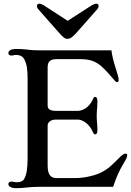

<svg xmlns="http://www.w3.org/2000/svg" viewBox="-20 -1011 708 1039"><path d="M25.4 -15.1C25.4 -4.9 35.2 7.3 68.4 7.3C87.4 7.3 110.4 5.4 122.1 3.9C137.2 1.5 169.9 0 191.9 0H592.3C608.9 -49.8 623 -84 650.9 -130.4C664.6 -152.8 668.5 -163.6 668.5 -171.9C668.5 -177.2 664.6 -179.7 659.2 -179.7C652.8 -179.7 647.9 -178.7 630.4 -162.1C597.7 -130.9 568.8 -94.2 513.2 -71.3C484.4 -59.6 435.5 -47.4 386.2 -47.4H285.2C255.4 -47.4 237.8 -64.9 237.8 -115.2V-331.1C237.8 -349.1 253.9 -363.8 281.7 -363.8H401.9C426.8 -363.8 463.9 -340.3 482.4 -296.9C485.8 -289.1 488.8 -283.7 494.6 -283.7C502 -283.7 507.3 -290.5 507.3 -308.1C507.3 -319.8 506.3 -331.1 505.4 -343.3C503.9 -355.5 503.4 -368.2 503.4 -384.3C503.4 -401.4 504.4 -416 505.9 -430.2C506.8 -442.9 507.3 -454.1 507.3 -461.9C507.3 -479.5 502 -486.8 494.6 -486.8C488.8 -486.8 485.8 -481 482.4 -473.6C463.9 -430.2 426.8 -411.1 401.9 -411.1H282.2C249.5 -411.1 237.8 -421.9 237.8 -439V-646C237.8 -674.8 249 -690.9 285.2 -690.9H415.5C470.7 -690.9 498 -677.2 526.4 -654.3C545.4 -638.7 585.4 -593.8 597.2 -579.1C606 -568.4 608.9 -566.9 614.3 -566.9C618.7 -566.9 622.1 -570.8 622.1 -578.1C622.1 -591.3 615.7 -610.8 604 -648.9C594.7 -677.7 586.4 -710 583 -738.8H186.5C156.2 -738.8 139.2 -741.2 122.1 -743.2C107.4 -744.6 92.3 -746.1 68.4 -746.1C35.2 -746.1 25.4 -734.4 25.4 -724.1C25.4 -715.3 31.2 -710.4 41.5 -710.4C45.9 -710.4 49.3 -710.9 52.7 -711.9C56.6 -712.9 60.5 -713.9 65.4 -713.9C86.4 -713.9 102.5 -706.5 110.8 -691.4C124.5 -665.5 129.4 -638.2 129.4 -583.5V-156.7C129.4 -101.6 124 -65.4 110.8 -42.5C104 -30.3 88.9 -24.9 72.8 -24.9C64.9 -24.9 60.1 -25.4 56.2 -26.4C51.8 -27.3 47.9 -28.3 41.5 -28.3C31.2 -28.3 25.4 -22.9 25.4 -15.1ZM345.7 -800.8C358.9 -800.8 371.6 -808.1 398.4 -838.9L505.4 -960C511.7 -966.8 513.7 -974.1 513.7 -979C513.7 -984.4 510.3 -991.2 501 -991.2C496.1 -991.2 485.4 -987.8 474.6 -981L346.2 -898.4L218.8 -981C208 -987.8 197.8 -991.2 192.9 -991.2C183.6 -991.2 179.7 -984.4 179.7 -979C179.7 -974.1 181.6 -966.8 188 -960L294.9 -838.9C323.2 -806.2 332 -800.8 345.7 -800.8Z"/></svg>

Font: Stoke
Style: Light
Weight: 300
Designer: Nicole Fally
Foundry: Nicole Fally
Version: Version 1.001